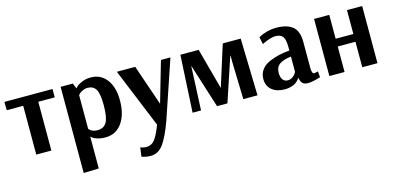

<svg xmlns="http://www.w3.org/2000/svg" viewBox="-70 -937 3341 1623"><g transform="rotate(-15 1600.5 -125.0)"><path d="M431 -427H287V0H155V-427H11L10 -500H431Z M719 -433Q695 -433 674.5 -422.5Q654 -412 645.5 -403.5Q637 -395 635 -390V-98Q658 -65 709 -65Q765 -65 789.5 -107.5Q814 -150 814 -257Q814 -358 791 -395.5Q768 -433 719 -433ZM502 254V-500H609L627 -455H630Q635 -461 644.5 -470.5Q654 -480 689 -495.5Q724 -511 766 -511Q855 -511 906 -443Q957 -375 957 -260Q957 -137 904 -63Q851 11 759 11Q720 11 689.5 1.5Q659 -8 648 -18L638 -27H635V250Z M1020 168Q1046 179 1072 179Q1117 179 1145 143.5Q1173 108 1207 20L994 -500H1155L1277 -144L1380 -500H1463L1290 11Q1243 140 1199 200.5Q1155 261 1087 261Q1064 261 1044.5 257Q1025 253 1017 250L1009 246Z M2078 -500 2091 0H1967L1958 -328V-382H1955L1828 0H1737L1616 -382H1614L1613 -354L1597 0H1523L1550 -500H1710L1807 -142H1808L1921 -500Z M2449 -111V-243Q2382 -236 2347.5 -211.5Q2313 -187 2313 -137Q2313 -97 2329 -76.5Q2345 -56 2372 -56Q2396 -56 2415.5 -70Q2435 -84 2442 -98ZM2247 -407 2234 -471Q2311 -511 2389 -511Q2483 -511 2532.5 -471.5Q2582 -432 2582 -336V-109Q2582 -56 2603 -56L2637 -63L2641 -11Q2572 11 2530 11Q2501 11 2485 -3.5Q2469 -18 2464 -51H2459Q2458 -48 2455.5 -44Q2453 -40 2442.5 -29.5Q2432 -19 2418.5 -10.5Q2405 -2 2381 4.5Q2357 11 2328 11Q2258 11 2216 -24Q2174 -59 2174 -120Q2174 -167 2200.5 -201.5Q2227 -236 2272.5 -255Q2318 -274 2359.5 -283Q2401 -292 2449 -296V-325Q2449 -393 2430 -418.5Q2411 -444 2366 -444Q2345 -444 2315.5 -435Q2286 -426 2267 -416Z M2720 0V-500H2853V-291H3008V-500H3141V0H3008V-223H2853V0Z"/></g></svg>

Font: ArsenalBold
Style: Bold
Weight: 700
Designer: Andrij Shevchenko
Foundry: Stairsfor.com
Version: Version 1.000